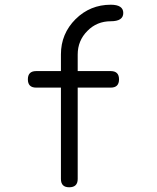

<svg xmlns="http://www.w3.org/2000/svg" viewBox="-20 -795 665 813"><path d="M449 -775C391 -775 341.3 -754.7 300 -714C258.7 -672.7 238 -623 238 -565V-564V-494H133C109.7 -494 98 -482.3 98 -459C98 -435.7 109.7 -424 133 -424H238V-354V-37C238 -13.7 249.7 -2 273 -2C297 -2 309 -13.7 309 -37V-354V-424H449C472.3 -424 484 -435.7 484 -459C484 -482.3 472.3 -494 449 -494H309V-564C309 -603.3 322.7 -636.7 350 -664C376.7 -691.3 409.7 -705 449 -705C484.3 -705 502 -716.7 502 -740C502 -763.3 484.3 -775 449 -775Z"/></svg>

Font: Semi-Coder
Style: Regular
Weight: 400
Version: 0.1000